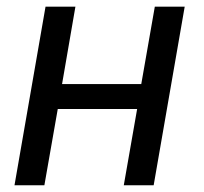

<svg xmlns="http://www.w3.org/2000/svg" viewBox="-20 -548 604 568"><path d="M434.6 0H346.2L385.7 -225.6H150.9L111.3 0H22.9L114.7 -528.3H203.1L163.6 -299.3H397.9L438 -528.3H526.4Z"/></svg>

Font: Roboto
Style: Italic
Weight: 400
Italic angle: -12°
Designer: Google
Version: Version 2.134; 2016; ttfautohint (v1.6)